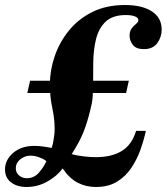

<svg xmlns="http://www.w3.org/2000/svg" viewBox="-43 -726 665 766"><path d="M63 20Q25 20 1 1.5Q-23 -17 -23 -50Q-23 -88 9.5 -116Q42 -144 94 -144Q110 -144 129 -141.5Q148 -139 163 -136Q165 -144 166 -145.5Q167 -147 170 -164Q172 -175 173.5 -187Q175 -199 175 -212Q175 -252 165.5 -296Q156 -340 156 -389Q156 -445 175 -501Q194 -557 231.5 -603.5Q269 -650 325 -678Q381 -706 456 -706Q524 -706 563 -680.5Q602 -655 602 -608Q602 -578 584.5 -554Q567 -530 531 -530Q500 -530 487 -547Q474 -564 474 -583Q474 -602 482.5 -613Q491 -624 500 -631Q509 -638 509 -646Q509 -655 495.5 -660.5Q482 -666 459 -666Q407 -666 379 -640Q351 -614 340 -569.5Q329 -525 329 -471Q329 -421 328.5 -391.5Q328 -362 327 -344.5Q326 -327 323.5 -314.5Q321 -302 317 -286Q305 -237 290 -199Q275 -161 243 -111Q265 -105 291.5 -102Q318 -99 340 -99Q402 -99 442.5 -123.5Q483 -148 500 -204H539Q531 -167 517 -128Q503 -89 480.5 -55.5Q458 -22 423.5 -1Q389 20 340 20Q300 20 267 3Q234 -14 207 -54Q184 -23 145.5 -1.5Q107 20 63 20ZM64 -15Q93 -15 112.5 -37.5Q132 -60 142 -83Q133 -91 114.5 -98Q96 -105 79 -105Q56 -105 38 -90.5Q20 -76 20 -55Q20 -37 33 -26Q46 -15 64 -15ZM66 -355 77 -404H471L460 -355Z"/></svg>

Font: Libre Bodoni
Style: Bold Italic
Weight: 700
Italic angle: -13°
Version: Version 2.005;gftools[0.9.23]